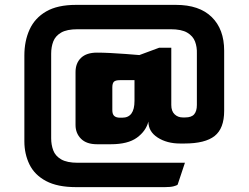

<svg xmlns="http://www.w3.org/2000/svg" viewBox="-20 -648 1020 788"><path d="M292 120Q216 120 169 95Q122 70 101 27Q80 -16 80 -68V-420Q80 -480 101.5 -527Q123 -574 169.5 -601Q216 -628 292 -628H702Q798 -628 849 -578Q900 -528 900 -440V-193Q900 -121 861 -90Q822 -59 737 -59H719Q665 -59 627 -83.5Q589 -108 589 -149Q579 -110 542 -83Q505 -56 435 -56H378Q335 -56 312.5 -78.5Q290 -101 290 -135V-352Q290 -389 312.5 -410.5Q335 -432 378 -432Q401 -432 432 -430.5Q463 -429 495.5 -426.5Q528 -424 552 -422L633 -452H683V-217Q683 -192 696.5 -179Q710 -166 730 -166H740Q766 -166 777 -179Q788 -192 788 -217V-428Q789 -455 780.5 -477.5Q772 -500 748.5 -514Q725 -528 680 -528H299Q254 -528 230.5 -514Q207 -500 198.5 -477.5Q190 -455 190 -428V-80Q190 -54 198.5 -31Q207 -8 231 6Q255 20 299 20H739L709 110Q706 113 693 116.5Q680 120 657 120ZM472 -165H482Q532 -165 532 -234V-319H472Q454 -319 447.5 -312.5Q441 -306 441 -289V-196Q441 -179 449 -172Q457 -165 472 -165Z"/></svg>

Font: Goldman
Style: Bold
Weight: 700
Designer: Jaikishan Patel
Version: Version 1.000; ttfautohint (v1.8.3)